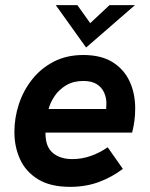

<svg xmlns="http://www.w3.org/2000/svg" viewBox="-20 -717 583 747"><path d="M253 10Q176 10 128 -19.5Q80 -49 58 -97.5Q36 -146 36 -203Q36 -259 53.5 -312Q71 -365 105 -408Q139 -451 189 -477Q239 -503 304 -503Q373 -503 417.5 -475.5Q462 -448 484 -401Q506 -354 506 -295Q506 -270 503 -247Q500 -224 494 -201H157Q157 -195 157 -190Q157 -185 158 -180Q162 -139 190 -118.5Q218 -98 261 -98Q298 -98 332.5 -110Q367 -122 399 -144L458 -60Q416 -28 365 -9Q314 10 253 10ZM389 -270Q392 -283 393 -293Q394 -303 394 -315Q394 -337 385 -357Q376 -377 356.5 -389.5Q337 -402 304 -402Q266 -402 238 -385.5Q210 -369 193 -344Q176 -319 169 -293H430ZM315 -532 197 -697H281L331 -627L406 -697H505Z"/></svg>

Font: Hanken Grotesk
Style: Bold Italic
Weight: 700
Italic angle: -8°
Designer: Alfredo Marco Pradil
Foundry: Hanken Design Co.
Version: Version 3.013